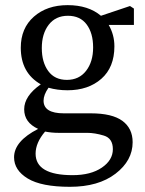

<svg xmlns="http://www.w3.org/2000/svg" viewBox="-20 -511 558 740"><path d="M60.1 -327.1Q60.1 -402.3 110.6 -446.8Q161.1 -491.2 240.7 -491.2Q320.3 -491.2 369.1 -450.2L481 -487.8L496.1 -478V-415H398.9Q420.9 -377 420.9 -332.5Q420.9 -251.5 370.6 -207.3Q320.3 -163.1 240.2 -163.1Q201.2 -163.1 167 -172.9Q147.9 -145.5 147.9 -123Q147.9 -74.2 226.1 -74.2H330.1Q412.1 -74.2 451.7 -45.2Q491.2 -16.1 491.2 37.1Q491.2 107.9 425.3 158.4Q359.4 209 249.5 209Q139.6 209 86.9 177Q34.2 145 34.2 95.2Q34.2 33.2 127 -14.2Q73.2 -38.6 73.2 -89.8Q73.2 -141.1 137.2 -186Q60.1 -230 60.1 -327.1ZM117.2 81.1Q117.2 164.1 259.8 164.1Q330.1 164.1 372.6 135Q415 106 415 64Q415 22 380.1 11.5Q345.2 1 315.9 1H205.1Q179.2 1 153.8 -3.9Q117.2 39.1 117.2 81.1ZM166 -237.1Q190.9 -203.1 237.8 -203.1Q284.7 -203.1 311.8 -238Q338.9 -272.9 338.9 -328.1Q338.9 -383.3 314 -416.7Q289.1 -450.2 241.7 -450.2Q194.3 -450.2 167.7 -415.5Q141.1 -380.9 141.1 -325.9Q141.1 -271 166 -237.1Z"/></svg>

Font: SourceSerifPro-Regular
Style: Regular
Weight: 400
Designer: Frank Grießhammer
Foundry: Adobe Systems Incorporated
Version: Version 1.014;PS Version 1.0;hotconv 1.0.73;makeotf.lib2.5.5